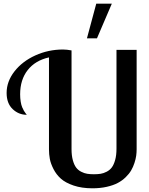

<svg xmlns="http://www.w3.org/2000/svg" viewBox="-20 -1020 810 1047"><path d="M615.2 -748H725.1V-206.1Q725.1 -188.5 722.7 -170.7Q720.2 -152.8 713.1 -131.1Q706.1 -109.4 695.1 -90.6Q684.1 -71.8 665.3 -53.5Q646.5 -35.2 622.1 -22.2Q597.7 -9.3 562 -1.2Q526.4 6.8 483.9 6.8Q425.8 6.8 381.3 -8.3Q336.9 -23.4 312 -45.7Q287.1 -67.9 271.7 -98.1Q256.3 -128.4 251.7 -153.6Q247.1 -178.7 247.1 -205.1V-707Q172.4 -690.4 131.1 -637.9Q89.8 -585.4 89.8 -505.9Q89.8 -484.4 92.8 -466.1Q95.7 -447.8 100.8 -435.5Q106 -423.3 110.4 -415.8Q114.7 -408.2 120.1 -401.6Q125.5 -395 126 -394Q81.5 -394 48.8 -425.3Q16.1 -456.5 16.1 -513.2Q16.1 -575.7 58.8 -630.6Q101.6 -685.5 172.6 -717.8Q243.7 -750 323.2 -750Q343.8 -750 370.1 -745.1V-207Q370.1 -171.9 377.2 -146.2Q384.3 -120.6 395.3 -106.2Q406.2 -91.8 423.1 -83.3Q439.9 -74.7 455.8 -72.3Q471.7 -69.8 492.2 -69.8Q512.7 -69.8 528.6 -72.3Q544.4 -74.7 561.5 -83.5Q578.6 -92.3 589.6 -106.9Q600.6 -121.6 607.9 -147.5Q615.2 -173.3 615.2 -209ZM454.1 -811 504.9 -1000H589.8L508.8 -811Z"/></svg>

Font: Lobster Two
Style: Regular
Weight: 400
Designer: Pablo Impallari
Foundry: Pablo Impallari. www.impallari.com
Version: Version 1.006